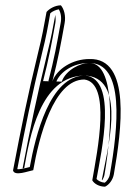

<svg xmlns="http://www.w3.org/2000/svg" viewBox="-20 -640 483 722"><path d="M29 1C35 24 87 3 105 0C126 -121 181 -341 297 -341C399 -328 346 -72 327 38C334 51 353 62 375 62C390 55 404 37 408 16C437 -150 474 -423 316 -418C253 -418 194 -381 177 -334C199 -420 209 -475 223 -553C228 -580 221 -606 209 -620C188 -620 166 -608 155 -595C145 -539 138 -501 124 -445C83 -277 60 -161 29 1ZM45 -4C75 -163 99 -278 139 -444C153 -499 160 -538 169 -590C176 -597 190 -603 201 -605C209 -592 212 -573 208 -553C194 -475 184 -420 162 -335L191 -331C205 -369 255 -403 313 -403C451 -407 424 -157 393 16C391 30 381 42 374 47C360 46 348 39 343 33C362 -73 422 -341 302 -356H301H300C167 -356 113 -127 92 -12C73 -7 51 -2 45 -4ZM65 -7C67 -7 68 -7 71 -8C91 -118 129 -356 300 -356H305L310 -355C458 -336 381 -67 363 36C364 37 363 37 364 38C368 32 372 24 373 16C404 -160 412 -403 317 -403H316H314H313C284 -403 229 -379 212 -333L142 -335C164 -421 174 -475 188 -553C190 -564 189 -574 188 -584C179 -534 172 -497 159 -445C119 -280 95 -165 65 -7Z"/></svg>

Font: Snowfall
Style: EcoObl
Weight: 400
Designer: Jasper
Foundry: Cannot Into Space Fonts
Version: Version 0.9